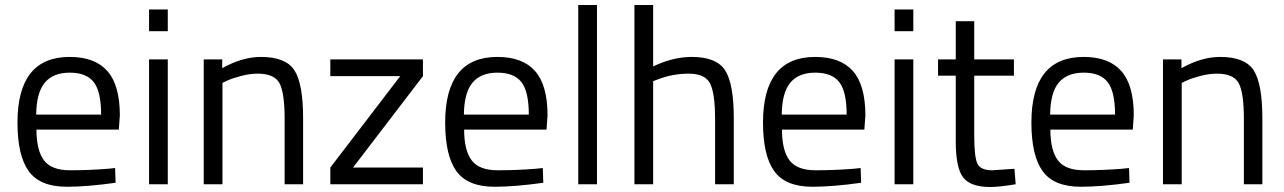

<svg xmlns="http://www.w3.org/2000/svg" viewBox="-20 -738 5143 769"><path d="M412 -62 441 -65 443 -6Q329 10 248 10Q140 10 95 -52.5Q50 -115 50 -247Q50 -510 259 -510Q360 -510 410 -453.5Q460 -397 460 -276L456 -219H126Q126 -136 156 -96Q186 -56 260.5 -56Q335 -56 412 -62ZM385 -279Q385 -371 355.5 -409Q326 -447 259.5 -447Q193 -447 159.5 -407Q126 -367 125 -279Z M577 0V-500H652V0ZM577 -613V-700H652V-613Z M871 0H796V-500H870V-465Q951 -510 1025 -510Q1125 -510 1159.5 -456Q1194 -402 1194 -264V0H1120V-262Q1120 -366 1099.5 -404.5Q1079 -443 1012 -443Q980 -443 944.5 -433.5Q909 -424 890 -415L871 -406Z M1303 -433V-500H1674V-433L1394 -67H1674V0H1303V-67L1583 -433Z M2125 -62 2154 -65 2156 -6Q2042 10 1961 10Q1853 10 1808 -52.5Q1763 -115 1763 -247Q1763 -510 1972 -510Q2073 -510 2123 -453.5Q2173 -397 2173 -276L2169 -219H1839Q1839 -136 1869 -96Q1899 -56 1973.5 -56Q2048 -56 2125 -62ZM2098 -279Q2098 -371 2068.5 -409Q2039 -447 1972.5 -447Q1906 -447 1872.5 -407Q1839 -367 1838 -279Z M2296 0V-718H2371V0Z M2596 0H2521V-718H2596V-472Q2676 -510 2750 -510Q2850 -510 2884.5 -456Q2919 -402 2919 -264V0H2844V-262Q2844 -366 2823.5 -404.5Q2803 -443 2738.5 -443Q2674 -443 2615 -420L2596 -413Z M3398 -62 3427 -65 3429 -6Q3315 10 3234 10Q3126 10 3081 -52.5Q3036 -115 3036 -247Q3036 -510 3245 -510Q3346 -510 3396 -453.5Q3446 -397 3446 -276L3442 -219H3112Q3112 -136 3142 -96Q3172 -56 3246.5 -56Q3321 -56 3398 -62ZM3371 -279Q3371 -371 3341.5 -409Q3312 -447 3245.5 -447Q3179 -447 3145.5 -407Q3112 -367 3111 -279Z M3563 0V-500H3638V0ZM3563 -613V-700H3638V-613Z M4041 -435H3882V-196Q3882 -110 3894.5 -83Q3907 -56 3954 -56L4043 -62L4048 0Q3981 11 3946 11Q3868 11 3838 -27Q3808 -65 3808 -172V-435H3737V-500H3808V-653H3882V-500H4041Z M4473 -62 4502 -65 4504 -6Q4390 10 4309 10Q4201 10 4156 -52.5Q4111 -115 4111 -247Q4111 -510 4320 -510Q4421 -510 4471 -453.5Q4521 -397 4521 -276L4517 -219H4187Q4187 -136 4217 -96Q4247 -56 4321.5 -56Q4396 -56 4473 -62ZM4446 -279Q4446 -371 4416.5 -409Q4387 -447 4320.5 -447Q4254 -447 4220.5 -407Q4187 -367 4186 -279Z M4713 0H4638V-500H4712V-465Q4793 -510 4867 -510Q4967 -510 5001.5 -456Q5036 -402 5036 -264V0H4962V-262Q4962 -366 4941.5 -404.5Q4921 -443 4854 -443Q4822 -443 4786.5 -433.5Q4751 -424 4732 -415L4713 -406Z"/></svg>

Font: Titillium-CLs Web
Style: CLs-Regular
Weight: 400
Version: Version 1.002;PS 57.000;hotconv 1.0.70;makeotf.lib2.5.55311